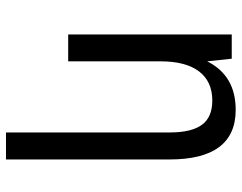

<svg xmlns="http://www.w3.org/2000/svg" viewBox="-103 -497 808 642"><g transform="rotate(90 301.0 -176.0)"><path d="M422.9 -338.9Q422.9 -412.6 397.2 -447.3Q371.6 -481.9 316.4 -481.9Q252.4 -481.9 218.8 -437.5Q185.1 -393.1 185.1 -309.1V0H95.2V-546.9H176.3L185.1 -464.8Q232.9 -560.1 347.2 -560.1Q513.2 -560.1 513.2 -338.9V208H422.9Z"/></g></svg>

Font: Vazir Code Hack
Style: Code-Hack
Weight: 400
Foundry: DejaVu fonts team - Redesigned by Saber Rastikerdar
Version: Version 1.1.2